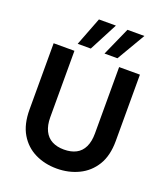

<svg xmlns="http://www.w3.org/2000/svg" viewBox="-166 -1045 1017 1171"><g transform="rotate(20 342.0 -459.5)"><path d="M340 12Q262 12 199 -19Q136 -50 99 -112Q62 -174 62 -270V-700H197V-269Q197 -217 214.5 -181.5Q232 -146 264.5 -129Q297 -112 342 -112Q388 -112 420.5 -129Q453 -146 470 -181.5Q487 -217 487 -269V-700H622V-270Q622 -174 584 -112Q546 -50 481.5 -19Q417 12 340 12ZM375 -747 457 -931H567L459 -747ZM201 -747 272 -931H382L286 -747Z"/></g></svg>

Font: DM Sans 10pt
Style: Bold
Weight: 700
Version: Version 4.004;gftools[0.9.30]